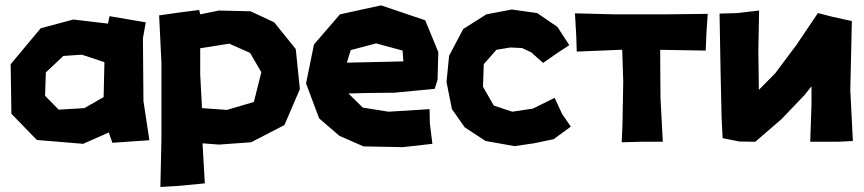

<svg xmlns="http://www.w3.org/2000/svg" viewBox="-20 -539 3286 730"><path d="M390.6 -449.2 258.8 -464.8 134.8 -431.6 20.5 -294.9 23.4 -106.4 120.1 -6.8 295.9 7.8 393.6 -35.2 407.2 3.9 547.9 -5.9 525.4 -155.3 523.4 -393.6 534.2 -454.1 396.5 -477.5ZM220.7 -326.2 291 -331.1 377 -302.7 374 -169.9 300.8 -127.9 203.1 -122.1 151.4 -174.8 154.3 -263.7Z M741.2 -255.9V-355.5L851.6 -373L930.7 -337.9L973.6 -264.6L945.3 -151.4L842.8 -121.1L748 -127.9ZM585 -480.5 593.8 -299.8V-10.7L589.8 171.9L656.2 168L758.8 158.2L750 5.9L812.5 10.7L934.6 2L1061.5 -63.5L1120.1 -200.2L1104.5 -352.5L1022.5 -454.1L932.6 -496.1L812.5 -499L741.2 -484.4L737.3 -501L667 -492.2Z M1513.7 -305.7 1432.6 -303.7 1298.8 -300.8 1313.5 -348.6 1410.2 -374 1510.7 -346.7ZM1632.8 -201.2 1643.6 -235.4 1646.5 -340.8 1596.7 -461.9 1428.7 -518.6 1272.5 -484.4 1173.8 -370.1 1143.6 -221.7 1193.4 -88.9 1270.5 -22.5 1362.3 17.6 1511.7 20.5 1624 7.8 1614.3 -70.3 1613.3 -124 1457 -114.3 1359.4 -129.9 1304.7 -183.6 1379.9 -185.5 1479.5 -186.5Z M2144.5 -367.2 2099.6 -436.5 2022.5 -489.3 1925.8 -502.9 1829.1 -484.4 1741.2 -428.7 1687.5 -327.1 1677.7 -227.5 1698.2 -124 1747.1 -54.7 1826.2 -2.9 1936.5 16.6 2009.8 5.9 2085 -9.8 2150.4 -57.6 2117.2 -105.5 2088.9 -167 2005.9 -126 1927.7 -114.3 1857.4 -137.7 1816.4 -209 1819.3 -294.9 1867.2 -349.6 1919.9 -358.4 1964.8 -356.4 2000 -339.8 2044.9 -299.8 2099.6 -337.9Z M2166 -488.3 2170.9 -403.3 2172.9 -342.8 2335.9 -349.6H2345.7L2349.6 -230.5L2346.7 -64.5L2343.8 2L2418 0H2500L2491.2 -168L2490.2 -310.5V-349.6L2663.1 -346.7L2666 -415L2670.9 -486.3L2505.9 -484.4H2320.3Z M2715.8 -487.3 2719.7 -266.6 2723.6 -90.8 2727.5 -13.7 2791 -1 2851.6 0 2951.2 -85.9 3038.1 -176.8 3065.4 -210.9V-141.6L3060.5 0H3166L3222.7 -2.9L3212.9 -196.3L3218.8 -459L3147.5 -474.6L3089.8 -489.3L3008.8 -369.1L2927.7 -260.7L2865.2 -197.3L2863.3 -347.7L2866.2 -499L2783.2 -489.3Z"/></svg>

Font: MaokenAssortedSans-Lite
Style: Lite
Weight: 400
Version: Version 1.400